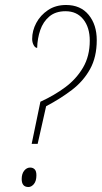

<svg xmlns="http://www.w3.org/2000/svg" viewBox="-20 -744 408 770"><path d="M107 -167 142 -336Q197 -361 241.5 -394Q286 -427 313 -473Q340 -519 340 -581Q340 -634 314 -666.5Q288 -699 243 -699Q203 -699 178 -678Q153 -657 141.5 -623.5Q130 -590 129 -552Q121 -552 115 -563Q109 -574 109 -588Q109 -621 125.5 -652Q142 -683 172.5 -703.5Q203 -724 245 -724Q303 -724 335.5 -684.5Q368 -645 368 -583Q368 -515 341 -466.5Q314 -418 268 -383Q222 -348 165 -318L131 -167ZM94 6Q67 6 67 -26Q67 -47 77 -59.5Q87 -72 101 -72Q112 -72 119 -65Q126 -58 126 -41Q126 -18 116 -6Q106 6 94 6Z"/></svg>

Font: Noto Serif Tamil ExtraCondensed Thin
Style: Italic
Weight: 100
Width: 2
Italic angle: -12°
Designer: Indian Type Foundry, Tom Grace, and the Monotype Design Team
Foundry: Monotype Imaging Inc.
Version: Version 2.003; ttfautohint (v1.8.4.7-5d5b)